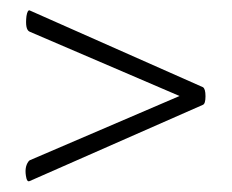

<svg xmlns="http://www.w3.org/2000/svg" viewBox="-20 -374 447 370"><path d="M371 -206Q376 -203 376 -188.5Q376 -174 371 -172L37 -25Q33 -23 31 -30Q26 -51 35 -63Q36 -64 37 -65L326 -189L37 -313Q28 -317 31 -343Q33 -355 37 -354Z"/></svg>

Font: Cormorant
Style: Regular
Weight: 400
Designer: Christian Thalmann (Catharsis Fonts)
Version: Version 1.000;PS 001.000;hotconv 1.0.70;makeotf.lib2.5.58329